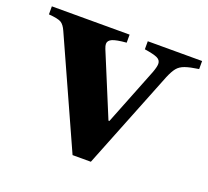

<svg xmlns="http://www.w3.org/2000/svg" viewBox="-112 -644 839 774"><g transform="rotate(20 308.0 -256.5)"><path d="M269.5 10.5 63 -447.5Q53 -470.5 39.5 -478.8Q26 -487 -14 -490V-524.5H319.5V-490Q276.5 -486.5 259.5 -479Q242.5 -471.5 242.5 -457Q242.5 -449 247.5 -436.5L358 -169.5H362L459 -414.5Q468.5 -440 468.5 -453Q468.5 -469 453 -476.5Q437.5 -484 397.5 -490V-524.5H630.5V-490Q592.5 -484.5 572 -477.2Q551.5 -470 540 -455.8Q528.5 -441.5 517 -414L348 10.5Z"/></g></svg>

Font: Libre Caslon Text
Style: Bold
Weight: 700
Designer: Pablo Impallari, Rodrigo Fuenzalida, Katja Schimmel
Foundry: Pablo Impallari, Rodrigo Fuenzalida
Version: Version 2.000